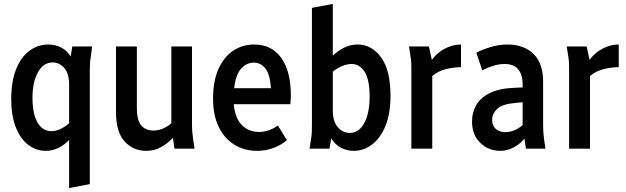

<svg xmlns="http://www.w3.org/2000/svg" viewBox="-20 -755 3181 975"><path d="M37 -251Q37 -342 62 -404Q87 -466 130 -497.5Q173 -529 225 -529Q260 -529 290 -514Q320 -499 339 -468L347 -519H448L442 -473Q438 -451 437 -433.5Q436 -416 436 -395V180L331 200V-44Q308 -20 278 -4.5Q248 11 213 11Q162 11 122 -20.5Q82 -52 59.5 -110.5Q37 -169 37 -251ZM145 -259Q145 -177 170.5 -133Q196 -89 240 -89Q265 -89 287.5 -100Q310 -111 331 -129V-325Q331 -381 306.5 -409.5Q282 -438 247 -438Q201 -438 173 -388.5Q145 -339 145 -259Z M569 -186V-519H675V-205Q675 -145 697 -118.5Q719 -92 758 -92Q807 -92 850 -129V-519H955V-123Q955 -102 956.5 -85Q958 -68 961 -46L968 0H866L858 -55Q831 -26 797 -7.5Q763 11 724 11Q656 11 612.5 -37Q569 -85 569 -186Z M1062 -254Q1062 -344 1089.5 -405Q1117 -466 1164 -497.5Q1211 -529 1271 -529Q1359 -529 1408 -461.5Q1457 -394 1457 -269Q1457 -257 1456 -246Q1455 -235 1454 -226H1167Q1174 -154 1208.5 -119.5Q1243 -85 1297 -85Q1323 -85 1348 -94.5Q1373 -104 1391 -118L1437 -43Q1409 -19 1369.5 -4Q1330 11 1286 11Q1221 11 1170.5 -20Q1120 -51 1091 -110Q1062 -169 1062 -254ZM1269 -437Q1232 -437 1204.5 -406.5Q1177 -376 1169 -307H1356Q1351 -378 1327.5 -407.5Q1304 -437 1269 -437Z M1552 0 1559 -46Q1563 -68 1563.5 -85Q1564 -102 1564 -123V-715L1670 -735V-472Q1693 -495 1725.5 -512Q1758 -529 1796 -529Q1867 -529 1915 -464Q1963 -399 1963 -268Q1963 -179 1938 -117Q1913 -55 1870.5 -22Q1828 11 1776 11Q1742 11 1712 -4.5Q1682 -20 1662 -52L1653 0ZM1670 -195Q1670 -138 1695.5 -109Q1721 -80 1757 -80Q1802 -80 1829.5 -129.5Q1857 -179 1857 -265Q1857 -351 1831.5 -390.5Q1806 -430 1766 -430Q1741 -430 1716 -419Q1691 -408 1670 -391Z M2057 -519H2158L2173 -451Q2199 -487 2239 -508Q2279 -529 2321 -529V-414Q2276 -413 2239 -402.5Q2202 -392 2175 -369V0H2069V-395Q2069 -416 2068.5 -433.5Q2068 -451 2064 -473Z M2377 -138Q2377 -184 2398.5 -221.5Q2420 -259 2467.5 -282.5Q2515 -306 2590 -309L2634 -311V-328Q2634 -376 2611.5 -403Q2589 -430 2542 -430Q2513 -430 2483.5 -420.5Q2454 -411 2429 -398L2399 -487Q2428 -503 2471 -516Q2514 -529 2556 -529Q2640 -529 2689 -481.5Q2738 -434 2738 -341V-123Q2738 -102 2739 -85Q2740 -68 2743 -46L2750 0H2651L2643 -51Q2621 -24 2588.5 -6.5Q2556 11 2521 11Q2461 11 2419 -29.5Q2377 -70 2377 -138ZM2479 -147Q2479 -117 2497.5 -100.5Q2516 -84 2545 -84Q2593 -84 2634 -120V-236L2594 -232Q2529 -226 2504 -201.5Q2479 -177 2479 -147Z M2858 -519H2959L2974 -451Q3000 -487 3040 -508Q3080 -529 3122 -529V-414Q3077 -413 3040 -402.5Q3003 -392 2976 -369V0H2870V-395Q2870 -416 2869.5 -433.5Q2869 -451 2865 -473Z"/></svg>

Font: Radio Canada Condensed Medium
Style: Regular
Weight: 500
Width: 3
Designer: Charles Daoud, Etienne Aubert Bonn, Alexandre Saumier Demers, Jacques Le Bailly
Foundry: Radio-Canada
Version: Version 2.104; ttfautohint (v1.8.4.7-5d5b);gftools[0.9.28.de